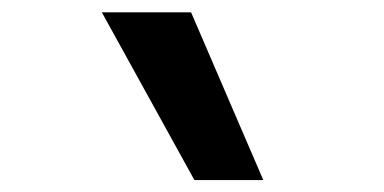

<svg xmlns="http://www.w3.org/2000/svg" viewBox="-20 -815 626 313"><path d="M296.9 -521.5 146 -794.9H291.5L409.2 -521.5Z"/></svg>

Font: CaskaydiaCove NF SemiBold
Style: Regular
Weight: 600
Designer: Aaron Bell
Foundry: Saja Typeworks
Version: Version 2111.001; VTT 6.35;Nerd Fonts 3.2.1